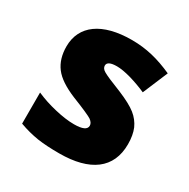

<svg xmlns="http://www.w3.org/2000/svg" viewBox="-135 -685 803 817"><g transform="rotate(30 266.5 -276.5)"><path d="M493.2 -169.9C493.2 -199.7 488.8 -224.6 480 -245.6C470.7 -266.1 457 -284.2 438 -299.3C418.9 -314.5 389.6 -330.1 351.1 -346.2C298.8 -366.7 267.6 -380.4 256.8 -387.2C245.6 -393.6 240.2 -401.9 240.2 -411.1C240.2 -426.3 255.9 -434.1 287.1 -434.1C305.2 -434.1 328.1 -430.2 356.4 -422.4C384.8 -414.1 411.6 -404.3 437 -393.1L488.8 -516.1C419.9 -546.9 358.9 -563 286.1 -563C141.1 -563 58.1 -502.9 58.1 -399.9C58.1 -359.4 68.4 -325.7 88.4 -299.3C108.4 -272.5 144 -249 194.8 -228C250.5 -206.1 284.2 -190.9 295.9 -183.6C307.1 -175.8 313 -167 313 -157.2C313 -138.2 292.5 -128.9 251 -128.9C223.1 -128.9 191.9 -133.3 156.7 -141.6C121.1 -149.9 88.9 -160.6 59.1 -173.8V-21C90.8 -9.3 121.6 -1.5 151.9 3.4C182.1 7.8 217.8 9.8 258.8 9.8C409.7 9.8 493.2 -51.3 493.2 -169.9Z"/></g></svg>

Font: Sahel Black
Style: Bold
Weight: 900
Foundry: Saber Rastikerdar (saber.rastikerdar@gmail.com)
Version: Version 3.4.0